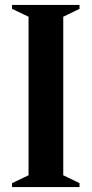

<svg xmlns="http://www.w3.org/2000/svg" viewBox="-20 -760 373 780"><path d="M96 -692 29 -724V-740H303V-724L237 -692V-48L303 -16V0H29V-16L96 -48Z"/></svg>

Font: Spectral
Style: Bold
Weight: 700
Designer: Jean-Baptiste Levee
Foundry: Production Type
Version: Version 2.001